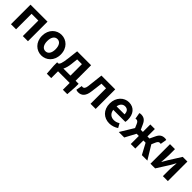

<svg xmlns="http://www.w3.org/2000/svg" viewBox="381 -2134 3888 3888"><g transform="rotate(45 2325.0 -189.5)"><path d="M79 0H225V-444H419V0H566V-560H79Z M958 14C1098 14 1227 -94 1227 -279C1227 -466 1098 -574 958 -574C818 -574 689 -466 689 -279C689 -94 818 14 958 14ZM958 -106C882 -106 839 -174 839 -279C839 -385 882 -454 958 -454C1034 -454 1077 -385 1077 -279C1077 -174 1034 -106 958 -106Z M1531 -444H1667V-116H1465C1488 -158 1506 -217 1515 -298ZM1814 -116V-560H1415L1388 -330C1368 -166 1347 -131 1319 -116H1286V-20L1301 195H1427V0H1761V195H1887L1901 -20V-116Z M2016 14C2117 14 2176 -54 2193 -179C2206 -266 2216 -356 2226 -444H2358V0H2505V-560H2110C2097 -446 2085 -332 2071 -219C2062 -152 2039 -125 2006 -125C1995 -125 1987 -128 1979 -130L1954 2C1973 10 1992 14 2016 14Z M2905 14C2975 14 3046 -10 3101 -48L3051 -138C3011 -113 2971 -99 2925 -99C2842 -99 2782 -147 2770 -239H3115C3119 -252 3122 -279 3122 -306C3122 -461 3042 -574 2888 -574C2754 -574 2627 -461 2627 -279C2627 -95 2749 14 2905 14ZM2768 -336C2779 -418 2831 -460 2890 -460C2962 -460 2996 -412 2996 -336Z M3808 -291 3843 -372C3864 -423 3888 -434 3916 -434C3924 -434 3930 -432 3937 -430L3960 -566C3948 -571 3933 -574 3918 -574C3843 -574 3791 -547 3750 -455L3699 -347H3640V-560H3510V-347H3450L3401 -455C3360 -547 3307 -574 3232 -574C3217 -574 3203 -571 3190 -566L3214 -430C3221 -432 3227 -434 3234 -434C3263 -434 3286 -423 3308 -372L3343 -290L3166 0H3323L3447 -231H3510V0H3640V-231H3704L3828 0H3985Z M4074 0H4208L4372 -259C4390 -292 4420 -344 4439 -377H4443C4437 -307 4430 -233 4430 -176V0H4572V-560H4438L4274 -300C4257 -267 4226 -216 4207 -183H4203C4208 -252 4216 -327 4216 -383V-560H4074Z"/></g></svg>

Font: Genne Gothic Bold
Style: Regular
Weight: 700
Designer: Ryoko NISHIZUKA (kana & ideographs); Paul D. Hunt (Latin, Greek & Cyrillic); Wenlong ZHANG (bopomofo); Sandoll Communica
Foundry: Adobe Systems Incorporated
Version: Version 1.004;PS 1.004;hotconv 16.6.51;makeotf.lib2.5.65220